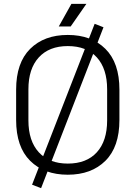

<svg xmlns="http://www.w3.org/2000/svg" viewBox="-20 -896 706 1000"><path d="M333 14Q210 14 137 -58.5Q64 -131 64 -271V-429Q64 -569 137 -641.5Q210 -714 333 -714Q456 -714 529 -641.5Q602 -569 602 -429V-271Q602 -131 529 -58.5Q456 14 333 14ZM333 -44Q431 -44 484.5 -103Q538 -162 538 -269V-431Q538 -538 484.5 -597Q431 -656 333 -656Q236 -656 182 -597Q128 -538 128 -431V-269Q128 -162 182 -103Q236 -44 333 -44ZM194 84 147 66 473 -772 519 -754ZM286 -758 352 -876H430L348 -758Z"/></svg>

Font: Space Grotesk Light Light
Style: Regular
Weight: 300
Version: Version 2.000